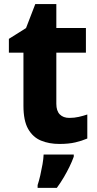

<svg xmlns="http://www.w3.org/2000/svg" viewBox="-20 -682 468 923"><path d="M313.2 -115.2Q337.2 -115.2 358.6 -120.1Q379.9 -124.9 399.7 -131.6V-16.1Q374.2 -5.1 342.1 2.5Q310.1 10 265.8 10Q215.8 10 176.9 -6.2Q138 -22.4 115.3 -62.1Q92.7 -101.8 92.7 -173.5V-428.9H22.7V-495.2L105.1 -547L149.6 -662.4H250.8V-547.5H393V-428.9H250.8V-182.9Q250.8 -148.8 267.5 -132Q284.3 -115.2 313.2 -115.2ZM334.6 71.3Q325.9 95.4 313.7 120.2Q301.6 145 286.7 170.3Q271.9 195.6 253.3 221H160.8V207.7Q167.4 188 173.6 161.1Q179.7 134.3 184.4 107.5Q189 80.7 189.7 61H334.6Z"/></svg>

Font: Noto Sans Oriya
Style: Regular
Weight: 400
Designer: Amélie Bonet and Sol Matas
Foundry: Google LLC
Version: Version 2.006